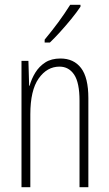

<svg xmlns="http://www.w3.org/2000/svg" viewBox="-20 -784 458 804"><path d="M233 -539Q289 -539 319.5 -499Q350 -459 350 -373V0H313V-362Q313 -438 290.5 -471.5Q268 -505 229 -505Q177 -505 142 -455.5Q107 -406 107 -305V0H70V-529H99L102 -425H104Q112 -454 128 -480Q144 -506 169.5 -522.5Q195 -539 233 -539ZM317 -756Q301 -732 278.5 -704.5Q256 -677 232 -650.5Q208 -624 189 -606H167V-618Q200 -658 225 -692Q250 -726 274 -764H317Z"/></svg>

Font: Noto Sans Malayalam ExtraCondensed ExtraLight
Style: Regular
Weight: 200
Width: 2
Designer: Jelle Bosma - Monotype Design Team
Foundry: Monotype Imaging Inc.
Version: Version 2.104; ttfautohint (v1.8.4.7-5d5b)